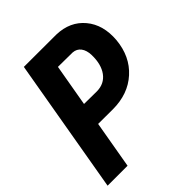

<svg xmlns="http://www.w3.org/2000/svg" viewBox="-198 -832 953 953"><g transform="rotate(-45 278.5 -355.5)"><path d="M188 -250 144.5 0H4.4L127.4 -710.9L355.5 -710.4Q448.7 -707.5 501.7 -643.8Q554.7 -580.1 546.4 -479.5Q536.6 -375 467.3 -312.3Q397.9 -249.5 290.5 -249.5ZM208.5 -369.6 298.8 -368.7Q351.1 -369.6 379.9 -408.9Q408.7 -448.2 407.2 -514.6Q406.2 -548.3 391.1 -568.4Q376 -588.4 349.1 -590.3L247.1 -591.3Z"/></g></svg>

Font: TypoPRO Roboto
Style: Bold Italic
Weight: 700
Italic angle: -12°
Designer: Google
Version: Version 2.136; 2016